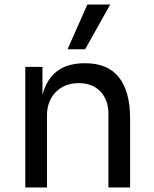

<svg xmlns="http://www.w3.org/2000/svg" viewBox="-20 -830 680 850"><path d="M92 -534H168V-410Q205 -550 354 -550H358Q457 -550 506.5 -487.5Q556 -425 556 -305V0H460V-325Q460 -388 424.5 -425Q389 -462 329 -462Q266 -462 227 -422.5Q188 -383 188 -319V0H92ZM367 -810H468L357 -612H279Z"/></svg>

Font: Sora-SIA
Style: Regular
Weight: 400
Designer: Jonathan Barnbrook, Julián Moncada
Foundry: Barnbrook Fonts
Version: Version 2.000